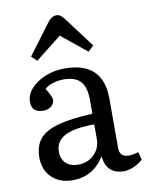

<svg xmlns="http://www.w3.org/2000/svg" viewBox="-88 -843 715 921"><g transform="rotate(-10 269.5 -382.5)"><path d="M192 14Q129 14 90.5 -23Q52 -60 52 -121Q52 -176 79.5 -210Q107 -244 170 -261.5Q233 -279 339 -284V-352Q339 -414 313 -442Q287 -470 231 -470Q204 -470 177.5 -461.5Q151 -453 139 -440Q165 -397 165 -384Q165 -365 149.5 -352Q134 -339 111 -339Q54 -339 54 -391Q54 -426 80.5 -455.5Q107 -485 150.5 -503Q194 -521 245 -521Q432 -521 432 -341V-100Q432 -56 477 -56Q488 -56 499 -58Q510 -60 524 -64L534 -26Q516 -9 490 2.5Q464 14 442 14Q356 14 347 -75Q291 14 192 14ZM230 -55Q277 -55 308 -85.5Q339 -116 339 -161V-232Q242 -232 195.5 -207.5Q149 -183 149 -132Q149 -96 171 -75.5Q193 -55 230 -55ZM123 -580 97 -605 211 -757Q229 -779 250 -779Q261 -779 269.5 -773.5Q278 -768 291 -751L400 -606L373 -580L250 -680Z"/></g></svg>

Font: Literata 12pt
Style: Regular
Weight: 400
Designer: Latin by Veronika Burian and Jose Scaglione. Greek by Irene Vlachou. Cyrillic by Vera Evstafieva.
Foundry: TypeTogether
Version: Version 3.002